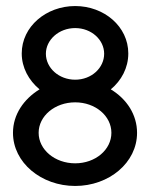

<svg xmlns="http://www.w3.org/2000/svg" viewBox="-20 -605 497 636"><path d="M23 -165C23 -66 117 11 229 11C341 11 434 -66 434 -165C434 -225 400 -277 347 -309C382 -338 405 -380 405 -428C405 -517 325 -585 229 -585C133 -585 52 -517 52 -428C52 -381 75 -339 111 -309C59 -277 23 -226 23 -165ZM108 -165C108 -221 162 -266 229 -266C296 -266 349 -221 349 -165C349 -109 296 -64 229 -64C162 -64 108 -109 108 -165ZM132 -427C132 -473 175 -512 229 -512C283 -512 325 -473 325 -427C325 -380 283 -341 229 -341C175 -341 132 -380 132 -427Z"/></svg>

Font: Charger Pro
Style: Bd
Weight: 700
Designer: Jasper
Foundry: Cannot Into Space Fonts
Version: Version 1.09